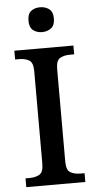

<svg xmlns="http://www.w3.org/2000/svg" viewBox="-61 -964 501 1001"><g transform="rotate(-5 189.0 -464.0)"><path d="M35 0V-46H57Q87 -46 108 -58Q129 -70 129 -115V-599Q129 -644 108 -656Q87 -668 57 -668H35V-714H344V-668H321Q291 -668 270 -656Q249 -644 249 -599V-115Q249 -70 270 -58Q291 -46 321 -46H344V0ZM188 -798Q160 -798 141 -813Q122 -828 122 -863Q122 -899 141 -913.5Q160 -928 188 -928Q215 -928 235 -913.5Q255 -899 255 -863Q255 -828 235 -813Q215 -798 188 -798Z"/></g></svg>

Font: Noto Naskh Arabic Medium
Style: Regular
Weight: 500
Designer: Monotype Design Team, David Williams, Mohamad Dakak and Nizar Qandah
Foundry: Monotype Imaging Inc.
Version: Version 2.016